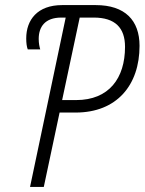

<svg xmlns="http://www.w3.org/2000/svg" viewBox="-20 -734 568 754"><path d="M98 0H152L214 -292H277C439 -292 528 -400 528 -554C528 -654 471 -714 356 -714H224C127 -714 83 -656 83 -583C83 -565 85 -550 89 -540H138C135 -550 132 -564 132 -581C132 -628 156 -665 221 -665H238ZM279 -341H224L293 -665H348C432 -665 471 -625 471 -550C471 -427 408 -341 279 -341Z"/></svg>

Font: Noto Sans Condensed Light
Style: Italic
Weight: 300
Width: 3
Italic angle: -12°
Designer: Monotype Design Team
Foundry: Monotype Imaging Inc.
Version: Version 2.013